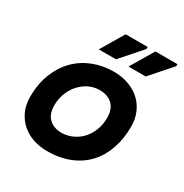

<svg xmlns="http://www.w3.org/2000/svg" viewBox="-166 -838 945 984"><g transform="rotate(30 306.0 -346.0)"><path d="M558 -310Q558 -240 538 -180.5Q518 -121 479 -78Q440 -35 381.5 -10.5Q323 14 246 14Q202 14 163.5 1Q125 -12 96 -37.5Q67 -63 50 -100Q33 -137 33 -184Q33 -261 57 -321.5Q81 -382 122.5 -424Q164 -466 220.5 -488Q277 -510 342 -510Q389 -510 429 -495.5Q469 -481 497.5 -455Q526 -429 542 -392Q558 -355 558 -310ZM265 -104Q301 -105 331.5 -120Q362 -135 383.5 -159.5Q405 -184 417 -217Q429 -250 429 -287Q429 -339 401 -365.5Q373 -392 326 -392Q290 -392 260 -376.5Q230 -361 208 -335.5Q186 -310 174 -277Q162 -244 162 -208Q162 -157 190 -130.5Q218 -104 265 -104ZM427 -694 318 -570H216L297 -706H427ZM603 -694 494 -570H392L473 -706H603Z"/></g></svg>

Font: Space Mono
Style: Bold Italic
Weight: 700
Italic angle: -12°
Monospace: yes
Designer: Colophon Foundry / Benjamin Critton
Foundry: Colophon Foundry
Version: Version 1.000;PS 1.000;hotconv 1.0.81;makeotf.lib2.5.63406